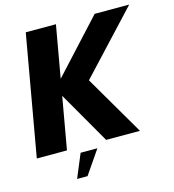

<svg xmlns="http://www.w3.org/2000/svg" viewBox="-132 -776 940 1039"><g transform="rotate(-15 338.0 -256.0)"><path d="M-11 0H158L209.5 -292L377.5 0H567L371 -335.5L687.5 -675H494L225.5 -383L277 -675H108ZM171 163.5H229.5L320 31.5H226Z"/></g></svg>

Font: Anybody
Style: Bold Italic
Weight: 700
Italic angle: -10°
Designer: Tyler Finck
Foundry: Etcetera Type Company
Version: Version 1.113;gftools[0.9.25]